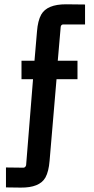

<svg xmlns="http://www.w3.org/2000/svg" viewBox="-20 -688 436 894"><path d="M76.2 185.5Q164.1 186.5 191.4 138.7Q207 110.4 210.9 60.5L243.2 -319.3H340.8V-405.3H249L262.7 -563.5Q264.6 -573.2 273.4 -574.2H376V-667L287.1 -668Q199.2 -668 171.9 -620.1Q156.2 -591.8 152.3 -542L140.6 -405.3H80.1V-319.3H133.8L101.6 81.1Q98.6 91.8 89.8 92.8L7.8 91.8V184.6Z"/></svg>

Font: Gemunu Libre
Style: Bold
Weight: 700
Designer: Pushpananda Ekanayake, Sol Matas, Kosala Senevirathne
Foundry: Mooniak
Version: Version 1.001